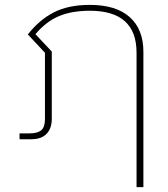

<svg xmlns="http://www.w3.org/2000/svg" viewBox="-20 -570 687 786"><path d="M94 -429Q141 -489 200.5 -519.5Q260 -550 348 -550Q455 -550 511 -500Q567 -450 567 -358V196H539V-354Q539 -526 348 -526Q274 -526 221.5 -504Q169 -482 125 -430L192 -359V-84Q192 -44 170.5 -22Q149 0 109 0H60V-24H101Q134 -24 149 -37Q164 -50 164 -82V-354Z"/></svg>

Font: Prompt Thin
Style: Regular
Weight: 100
Designer: Katatrad Team
Foundry: CadsonDemak
Version: Version 1.030